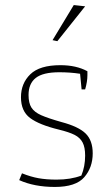

<svg xmlns="http://www.w3.org/2000/svg" viewBox="-20 -730 444 760"><path d="M188 -571 272 -710 317 -705 207 -567ZM56 -17 67 -44Q102 -30 133 -24.5Q164 -19 204 -19Q260 -19 302 -35Q317 -71 317 -114Q317 -147 307 -166Q297 -185 275.5 -196Q254 -207 213 -217Q135 -236 99 -263Q63 -290 63 -345Q63 -400 100 -436Q137 -472 219 -472Q282 -472 326 -448V-432Q326 -407 317 -376H303L297 -438Q258 -444 215 -444Q150 -444 121.5 -421.5Q93 -399 93 -354Q93 -322 104.5 -304Q116 -286 143 -274Q170 -262 223 -247Q291 -229 319 -201.5Q347 -174 347 -123Q347 -67 313.5 -28.5Q280 10 197 10Q116 10 56 -17Z"/></svg>

Font: Athiti ExtraLight
Style: Regular
Weight: 250
Version: Version 1.032